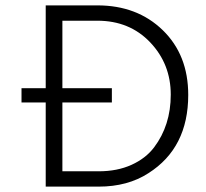

<svg xmlns="http://www.w3.org/2000/svg" viewBox="-20 -694 765 714"><path d="M396 -313H212V-57H347Q416 -57 469 -81Q522 -105 553 -146Q615 -228 615 -342Q615 -456 538.5 -536.5Q462 -617 342 -617H212V-366H396ZM347 0H150V-313H60V-366H150V-674H342Q490 -674 585 -582Q680 -490 680 -341Q680 -144 532 -50Q455 0 347 0Z"/></svg>

Font: Hind Jalandhar Light
Style: Regular
Weight: 300
Designer: Namrata Goyal
Foundry: Indian Type Foundry
Version: Version 0.702;PS 1.0;hotconv 1.0.81;makeotf.lib2.5.63406